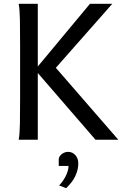

<svg xmlns="http://www.w3.org/2000/svg" viewBox="-20 -733 680 1007"><path d="M178.2 -384.3 451.7 -712.9H568.8L272.9 -377.4L600.6 0H481L178.2 -350.1V0H78.1Q83.5 -29.3 84.5 -84.7Q85.4 -140.1 85.4 -212.4V-500.5Q85.4 -572.8 84.5 -628.2Q83.5 -683.6 78.1 -712.9H178.2ZM288.1 100.1Q289.6 91.3 294.7 84.7Q299.8 78.1 306.6 73.2Q313.5 68.4 321.5 65.9Q329.6 63.5 337.9 63.5Q348.6 63.5 358.2 67.9Q367.7 72.3 375 80.3Q382.3 88.4 386.5 99.4Q390.6 110.4 390.6 124Q390.6 157.7 374.8 190.9Q358.9 224.1 326.7 253.9L290 239.7Q297.9 231.9 306.6 220Q315.4 208 322.8 194.3Q330.1 180.7 334.7 165.8Q339.4 150.9 339.4 137.2H288.1Z"/></svg>

Font: Andika FrenchTight
Style: Regular
Weight: 400
Designer: Victor Gaultney, Annie Olsen, Julie Remington, Don Collingsworth, Eric Hays, Becca Hirsbrunner
Foundry: SIL International
Version: Version 5.000 ; Dig1 Dig4Opn Dig7 LnSpcTght